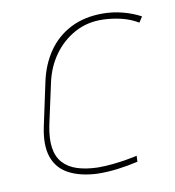

<svg xmlns="http://www.w3.org/2000/svg" viewBox="-65 -568 580 638"><g transform="rotate(-10 225.0 -249.5)"><path d="M438 -459 450 -478Q422 -493 389 -501.5Q356 -510 322 -510Q260 -510 213.5 -486Q167 -462 137.5 -419Q108 -376 96 -319L65 -174Q52 -112 66 -72Q80 -32 117.5 -12Q155 8 211 11Q245 12 281 7.5Q317 3 351 -5L352 -25Q352 -25 341 -22.5Q330 -20 311 -17Q292 -14 268.5 -11.5Q245 -9 219 -9Q179 -10 149.5 -19.5Q120 -29 102 -49Q84 -69 79.5 -100.5Q75 -132 84 -176L114 -314Q125 -365 153.5 -405Q182 -445 225 -468.5Q268 -492 322 -490Q351 -489 381 -482Q411 -475 438 -459Z"/></g></svg>

Font: Advent Pro Thin
Style: Italic
Weight: 250
Italic angle: -12°
Version: Version 3.000